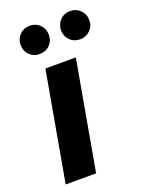

<svg xmlns="http://www.w3.org/2000/svg" viewBox="-134 -764 628 830"><g transform="rotate(-20 180.0 -349.0)"><path d="M21 0 110 -501H250L161 0ZM108 -568Q81 -568 62.5 -586.5Q44 -605 44 -633Q44 -660 62.5 -679Q81 -698 108 -698Q137 -698 155.5 -679Q174 -660 174 -633Q174 -605 155.5 -586.5Q137 -568 108 -568ZM295 -568Q267 -568 248.5 -586.5Q230 -605 230 -633Q230 -660 248.5 -679Q267 -698 295 -698Q322 -698 341 -679Q360 -660 360 -633Q360 -605 341 -586.5Q322 -568 295 -568Z"/></g></svg>

Font: DM Sans 17pt ExtraBold
Style: Italic
Weight: 800
Italic angle: -10°
Version: Version 4.004;gftools[0.9.30]